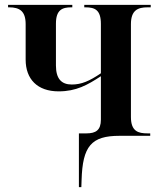

<svg xmlns="http://www.w3.org/2000/svg" viewBox="-20 -556 661 786"><path d="M303 210H313L314 181C318 42 354 0 469 0H595V-10H584C546 -10 516 -18 516 -77V-457C516 -514 544 -526 584 -526H597V-536H325V-526H330C369 -526 393 -515 393 -458V-256C346 -224 313 -210 274 -210C231 -210 209 -234 209 -288V-459C209 -516 235 -526 272 -526H276V-536H13V-526H17C61 -526 85 -510 85 -457V-312C85 -232 133 -182 220 -182C292 -182 338 -208 393 -244V-66C393 -23 372 -10 334 -10H303Z"/></svg>

Font: Noto Serif Display SemiCondensed SemiBold
Style: Regular
Weight: 600
Width: 4
Designer: Monotype Design Team
Foundry: Monotype Imaging Inc.
Version: Version 2.009